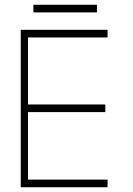

<svg xmlns="http://www.w3.org/2000/svg" viewBox="-20 -785 558 805"><path d="M67 -660H431V-628H97.5V-347H421.5V-315H97.5V-32H431V0H67ZM120 -733V-765H386.5V-733Z"/></svg>

Font: League Spartan Extralight
Style: Regular
Weight: 200
Foundry: The League of Moveable Type
Version: Version 2.300; ttfautohint (v1.8.3)